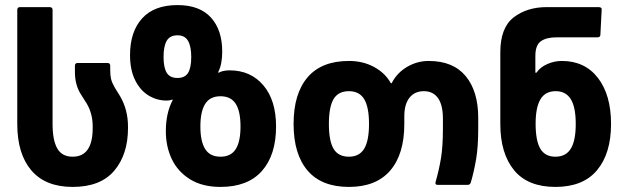

<svg xmlns="http://www.w3.org/2000/svg" viewBox="-20 -728 2460 756"><path d="M48 -240V-689Q48 -700 59 -700H175Q187 -700 187 -689V-240Q187 -176 205.5 -143.5Q224 -111 266 -111Q345 -111 345 -224V-230Q345 -281 321 -321L297 -359Q275 -395 275 -444V-469Q275 -480 286 -480H403Q414 -480 414 -469V-450Q414 -431 417.5 -416.5Q421 -402 432 -383L453 -349Q484 -296 484 -229V-224Q484 -120 430 -56Q376 8 266 8Q159 8 103.5 -57Q48 -122 48 -240Z M633 -211Q633 -283 660 -334Q662 -337 655 -335Q648 -332 636 -332Q598 -332 565 -352Q532 -372 512 -412.5Q492 -453 492 -511Q492 -603 539.5 -655.5Q587 -708 679 -708Q766 -708 810.5 -659Q855 -610 855 -525Q855 -476 840 -446Q839 -443 839.5 -442Q840 -441 842 -442Q846 -445 857.5 -448Q869 -451 884 -451Q967 -451 1017 -392Q1067 -333 1067 -230Q1067 -118 1011.5 -55Q956 8 848 8Q777 8 728.5 -22Q680 -52 656.5 -101.5Q633 -151 633 -211ZM679 -421Q708 -421 720.5 -441Q733 -461 733 -504Q733 -545 720.5 -567Q708 -589 679 -589Q649 -589 636.5 -567.5Q624 -546 624 -504Q624 -462 636.5 -441.5Q649 -421 679 -421ZM848 -111Q889 -111 908 -140.5Q927 -170 927 -230Q927 -290 908 -319.5Q889 -349 848 -349Q807 -349 788 -319Q769 -289 769 -230Q769 -171 788 -141Q807 -111 848 -111Z M1136 -240Q1136 -359 1191 -423.5Q1246 -488 1354 -488Q1409 -488 1452.5 -464.5Q1496 -441 1518 -402Q1519 -400 1520.5 -400Q1522 -400 1523 -402Q1544 -442 1583.5 -465Q1623 -488 1668 -488Q1764 -488 1813.5 -428.5Q1863 -369 1863 -264V-223Q1863 -151 1855 -103Q1847 -55 1834 -10Q1831 0 1821 0H1704Q1692 0 1695 -11Q1709 -60 1716.5 -106Q1724 -152 1724 -223V-260Q1724 -315 1704.5 -342Q1685 -369 1649 -369Q1613 -369 1592.5 -343.5Q1572 -318 1572 -270V-240Q1572 -121 1516.5 -56.5Q1461 8 1354 8Q1246 8 1191 -56.5Q1136 -121 1136 -240ZM1354 -111Q1395 -111 1414 -142.5Q1433 -174 1433 -240Q1433 -306 1414 -337.5Q1395 -369 1354 -369Q1312 -369 1293.5 -338Q1275 -307 1275 -240Q1275 -173 1293.5 -142Q1312 -111 1354 -111Z M2133 -700H2337Q2351 -700 2349 -688L2344 -591Q2344 -581 2332 -581H2171Q2131 -581 2109.5 -565.5Q2088 -550 2088 -508V-445Q2088 -441 2090 -441Q2092 -441 2094 -444Q2108 -464 2135.5 -476Q2163 -488 2192 -488Q2283 -488 2334.5 -421Q2386 -354 2386 -240Q2386 -124 2331 -58Q2276 8 2167 8Q2058 8 2004 -58Q1950 -124 1950 -240V-522Q1950 -619 2002.5 -659.5Q2055 -700 2133 -700ZM2167 -111Q2208 -111 2227.5 -142.5Q2247 -174 2247 -240Q2247 -306 2227.5 -337.5Q2208 -369 2168 -369Q2127 -369 2108 -337Q2089 -305 2089 -241Q2089 -174 2107.5 -142.5Q2126 -111 2167 -111Z"/></svg>

Font: Barlow GEO Bold
Style: Regular
Weight: 700
Designer: Jeremy Tribby
Foundry: Tribby Type
Version: Version 1.408